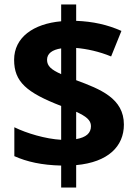

<svg xmlns="http://www.w3.org/2000/svg" viewBox="-20 -872 612 857"><path d="M253 -133V-35H320V-135C463 -148 533 -219 533 -316C533 -433 428 -474 320 -514V-658C367 -654 423 -642 476 -620L522 -734C459 -762 395 -776 320 -779V-852H253V-777C129 -766 43 -705 43 -605C43 -507 98 -459 253 -399V-248C183 -252 99 -277 44 -304V-175C100 -150 166 -135 253 -133ZM253 -656V-541C209 -561 190 -577 190 -605C190 -633 213 -650 253 -656ZM320 -251V-373C364 -353 386 -336 386 -309C386 -278 365 -259 320 -251Z"/></svg>

Font: Noto Sans Kannada UI
Style: Bold
Weight: 700
Designer: Jelle Bosma - Monotype Design Team
Foundry: Monotype Imaging Inc.
Version: Version 2.005